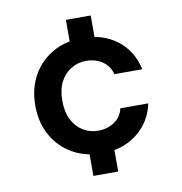

<svg xmlns="http://www.w3.org/2000/svg" viewBox="-79 -674 809 853"><g transform="rotate(-10 325.0 -248.0)"><path d="M331 12Q256 12 198 -21Q140 -54 107 -112.5Q74 -171 74 -248Q74 -325 107 -383.5Q140 -442 198 -475Q256 -508 331 -508Q424 -508 488 -459Q552 -410 570 -325H444Q435 -363 403.5 -384Q372 -405 330 -405Q294 -405 263 -386.5Q232 -368 214 -333.5Q196 -299 196 -248Q196 -198 214 -162.5Q232 -127 263 -108.5Q294 -90 330 -90Q372 -90 403.5 -111Q435 -132 444 -171H570Q553 -89 488.5 -38.5Q424 12 331 12ZM274 104V-59H386V104ZM274 -437V-600H386V-437Z"/></g></svg>

Font: Host Grotesk SemiBold
Style: Regular
Weight: 600
Designer: Doukan Karapınar
Foundry: Element Type
Version: Version 1.003